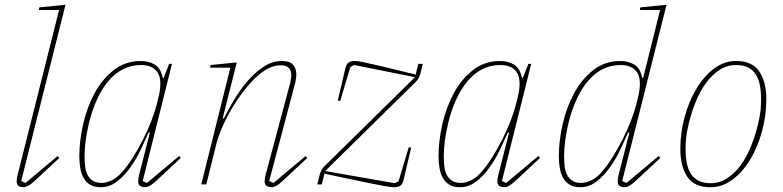

<svg xmlns="http://www.w3.org/2000/svg" viewBox="-20 -774 3287 806"><path d="M77 12Q69 12 59.5 7.5Q50 3 50 -13Q50 -24 54 -40L228 -732H143L145 -743L255 -754L69 -14L87 -6L222 -119L229 -111L140 -28Q114 -3 101 4.5Q88 12 77 12Z M403 12Q376 12 358.5 1.5Q341 -9 331 -27Q321 -45 317 -68.5Q313 -92 313 -117Q313 -184 329.5 -255Q346 -326 378 -384.5Q410 -443 458.5 -480.5Q507 -518 571 -518Q604 -518 629.5 -503Q655 -488 663 -447H667L690 -506H702L579 -14L597 -6L732 -119L739 -111L650 -28Q624 -3 611.5 4.5Q599 12 588 12Q580 12 570 7.5Q560 3 560 -13Q560 -24 564 -40L609 -217L604 -218Q590 -186 571 -146Q552 -106 527 -71Q502 -36 471 -12Q440 12 403 12ZM407 -6Q424 -6 447 -16Q470 -26 492 -51Q516 -78 538.5 -114Q561 -150 580.5 -188.5Q600 -227 615 -265.5Q630 -304 638 -336L644 -360Q663 -434 643 -467.5Q623 -501 572 -501Q530 -501 495.5 -483Q461 -465 434 -432.5Q407 -400 387 -356Q367 -312 354 -260Q343 -213 339 -179.5Q335 -146 335 -117Q335 -94 337.5 -74Q340 -54 348 -39Q356 -24 370 -15Q384 -6 407 -6Z M1119 12Q1111 12 1101 7.5Q1091 3 1091 -13Q1091 -24 1095 -40L1198 -425Q1203 -447 1203 -458Q1203 -500 1158 -500Q1108 -500 1053 -448Q1029 -425 1003 -391.5Q977 -358 954.5 -320.5Q932 -283 914.5 -243.5Q897 -204 888 -169L846 0H825L947 -490H862L864 -501L974 -512L915 -278L920 -277Q936 -310 960.5 -351.5Q985 -393 1016 -430Q1047 -467 1084.5 -492.5Q1122 -518 1164 -518Q1197 -518 1210.5 -502Q1224 -486 1224 -461Q1224 -447 1219 -425L1110 -14L1128 -6L1263 -119L1270 -111L1181 -28Q1155 -3 1142.5 4.5Q1130 12 1119 12Z M1634 12Q1622 12 1594 7Q1566 2 1527 -6Q1488 -14 1440.5 -24Q1393 -34 1342 -45L1331 0H1312L1323 -44Q1327 -58 1334.5 -67.5Q1342 -77 1351 -85L1722 -450L1467 -501L1451 -493L1408 -350L1398 -352L1430 -488Q1434 -504 1442.5 -511Q1451 -518 1470 -518Q1481 -518 1505.5 -513Q1530 -508 1564 -500Q1598 -492 1639 -482Q1680 -472 1725 -461L1736 -506H1755L1744 -462Q1740 -448 1732.5 -438.5Q1725 -429 1716 -421L1345 -56L1637 -5L1653 -13L1696 -156L1706 -154L1674 -18Q1670 -2 1661.5 5Q1653 12 1634 12Z M1911 12Q1884 12 1866.5 1.5Q1849 -9 1839 -27Q1829 -45 1825 -68.5Q1821 -92 1821 -117Q1821 -184 1837.5 -255Q1854 -326 1886 -384.5Q1918 -443 1966.5 -480.5Q2015 -518 2079 -518Q2112 -518 2137.5 -503Q2163 -488 2171 -447H2175L2198 -506H2210L2087 -14L2105 -6L2240 -119L2247 -111L2158 -28Q2132 -3 2119.5 4.5Q2107 12 2096 12Q2088 12 2078 7.5Q2068 3 2068 -13Q2068 -24 2072 -40L2117 -217L2112 -218Q2098 -186 2079 -146Q2060 -106 2035 -71Q2010 -36 1979 -12Q1948 12 1911 12ZM1915 -6Q1932 -6 1955 -16Q1978 -26 2000 -51Q2024 -78 2046.5 -114Q2069 -150 2088.5 -188.5Q2108 -227 2123 -265.5Q2138 -304 2146 -336L2152 -360Q2171 -434 2151 -467.5Q2131 -501 2080 -501Q2038 -501 2003.5 -483Q1969 -465 1942 -432.5Q1915 -400 1895 -356Q1875 -312 1862 -260Q1851 -213 1847 -179.5Q1843 -146 1843 -117Q1843 -94 1845.5 -74Q1848 -54 1856 -39Q1864 -24 1878 -15Q1892 -6 1915 -6Z M2416 12Q2389 12 2371.5 1.5Q2354 -9 2344 -27Q2334 -45 2330 -68.5Q2326 -92 2326 -117Q2326 -184 2342.5 -255Q2359 -326 2391 -384.5Q2423 -443 2471.5 -480.5Q2520 -518 2584 -518Q2617 -518 2642.5 -503Q2668 -488 2676 -447H2680L2751 -732H2666L2668 -743L2778 -754L2592 -14L2610 -6L2745 -119L2752 -111L2663 -28Q2637 -3 2624.5 4.5Q2612 12 2601 12Q2593 12 2583 7.5Q2573 3 2573 -13Q2573 -24 2577 -40L2622 -217L2617 -218Q2603 -186 2584 -146Q2565 -106 2540 -71Q2515 -36 2484 -12Q2453 12 2416 12ZM2420 -6Q2437 -6 2460 -16Q2483 -26 2505 -51Q2529 -78 2551.5 -114Q2574 -150 2593.5 -188.5Q2613 -227 2628 -265.5Q2643 -304 2651 -336L2657 -360Q2676 -434 2656 -467.5Q2636 -501 2585 -501Q2543 -501 2508.5 -483Q2474 -465 2447 -432.5Q2420 -400 2400 -356Q2380 -312 2367 -260Q2356 -213 2352 -179.5Q2348 -146 2348 -117Q2348 -94 2350.5 -74Q2353 -54 2361 -39Q2369 -24 2383 -15Q2397 -6 2420 -6Z M2963 -5Q3001 -5 3032.5 -25.5Q3064 -46 3089 -80Q3114 -114 3132 -158.5Q3150 -203 3162 -252Q3171 -290 3173 -312.5Q3175 -335 3175 -357Q3175 -389 3170 -415.5Q3165 -442 3153 -461Q3141 -480 3121 -490.5Q3101 -501 3070 -501Q3032 -501 3000.5 -480.5Q2969 -460 2944 -426Q2919 -392 2901 -347.5Q2883 -303 2871 -254Q2862 -216 2860 -193.5Q2858 -171 2858 -149Q2858 -117 2863 -90.5Q2868 -64 2880 -45Q2892 -26 2912 -15.5Q2932 -5 2963 -5ZM2963 12Q2895 12 2865.5 -31.5Q2836 -75 2836 -149Q2836 -217 2854 -283Q2872 -349 2903.5 -401.5Q2935 -454 2977.5 -486Q3020 -518 3070 -518Q3138 -518 3167.5 -474Q3197 -430 3197 -357Q3197 -289 3179 -223Q3161 -157 3129.5 -104.5Q3098 -52 3055 -20Q3012 12 2963 12Z"/></svg>

Font: IBM Plex Serif Thin
Style: Italic
Weight: 100
Italic angle: -14°
Designer: Mike Abbink, Paul van der Laan, Pieter van Rosmalen
Foundry: Bold Monday
Version: Version 3.001